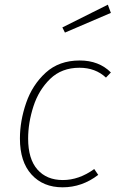

<svg xmlns="http://www.w3.org/2000/svg" viewBox="-20 -789 503 819"><path d="M453 -480 432 -458Q387 -500 319 -500Q243 -500 194 -452.5Q145 -405 122.5 -335Q100 -265 100 -198Q100 -111 139.5 -66Q179 -21 248 -21Q317 -21 382 -68L399 -43Q330 10 247 10Q164 10 114.5 -44.5Q65 -99 65 -198Q65 -273 91.5 -350Q118 -427 175 -479Q232 -531 320 -531Q402 -531 453 -480ZM453 -734 257 -650 246 -672 440 -769Z"/></svg>

Font: FiraGO UltraLight
Style: Italic
Weight: 200
Italic angle: -8°
Designer: bBox Type GmbH
Foundry: bBox Type GmbH
Version: Version 1.001